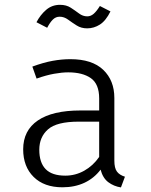

<svg xmlns="http://www.w3.org/2000/svg" viewBox="-20 -786 640 816"><path d="M466 -103.5Q466 -71.5 477 -56.8Q488 -42 511 -35L494 10.5Q464 6 440.5 -11.5Q417 -29 407.5 -65Q380 -28.5 338.8 -9.2Q297.5 10 245.5 10Q167.5 10 123 -34Q78.5 -78 78.5 -151.5Q78.5 -231.5 140.8 -274Q203 -316.5 322 -316.5H401.5V-367.5Q401.5 -429 366.2 -453.8Q331 -478.5 270 -478.5Q243.5 -478.5 210 -472.5Q176.5 -466.5 135.5 -452L117.5 -503Q165 -520.5 203.8 -527.5Q242.5 -534.5 279 -534.5Q371.5 -534.5 418.8 -489.2Q466 -444 466 -369.5ZM257.5 -39.5Q300.5 -39.5 338 -60.5Q375.5 -81.5 401.5 -119V-269H314.5Q221 -269 184 -236.2Q147 -203.5 147 -149.5Q147 -95 174 -67.2Q201 -39.5 257.5 -39.5ZM350.5 -665.5Q325 -665.5 305.8 -677.8Q286.5 -690 269.5 -702.5Q252.5 -715 233.5 -715Q217 -715 204.8 -703Q192.5 -691 180.5 -668L135 -691.5Q151.5 -723 176.2 -744.2Q201 -765.5 235 -765.5Q262 -765.5 280.8 -753.2Q299.5 -741 315.8 -728.8Q332 -716.5 351 -716.5Q365.5 -716.5 378 -727.2Q390.5 -738 404.5 -760.5L449.5 -737.5Q430 -698 404.8 -681.8Q379.5 -665.5 350.5 -665.5Z"/></svg>

Font: Fira Code Light Light
Style: Regular
Weight: 300
Monospace: yes
Version: Version 5.002